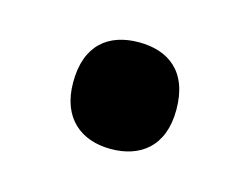

<svg xmlns="http://www.w3.org/2000/svg" viewBox="-40 -485 346 266"><g transform="rotate(15 133.0 -352.5)"><path d="M59 -352C59 -300 91 -276 133 -276C175 -276 207 -299 207 -352C207 -407 175 -429 133 -429C90 -429 59 -406 59 -352Z"/></g></svg>

Font: Noto Sans Ethiopic SemiCondensed SemiBold
Style: Regular
Weight: 600
Width: 4
Designer: Monotype Design Team
Foundry: Monotype Imaging Inc.
Version: Version 2.102